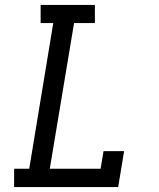

<svg xmlns="http://www.w3.org/2000/svg" viewBox="-20 -755 640 775"><path d="M37 0V-74H98L195 -662H144V-735H363V-662H279L181 -74H386L398 -145H481L457 0Z"/></svg>

Font: Iosevka Slab Extended Oblique
Style: Regular
Weight: 400
Width: 7
Italic angle: -9°
Monospace: yes
Designer: Belleve Invis
Foundry: Belleve Invis
Version: Version 11.1.0; ttfautohint (v1.8.3)